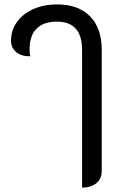

<svg xmlns="http://www.w3.org/2000/svg" viewBox="-20 -613 541 870"><path d="M352 -386Q352 -515 238 -515Q177 -515 145.5 -483Q114 -451 114 -390Q114 -369 118 -358Q78 -357 54 -376.5Q30 -396 30 -429Q30 -476 57 -513.5Q84 -551 131.5 -572Q179 -593 238 -593Q335 -593 388 -539Q441 -485 441 -387V163Q441 197 417 217Q393 237 352 237Z"/></svg>

Font: K2D
Style: Regular
Weight: 400
Version: Version 1.000; ttfautohint (v1.6)